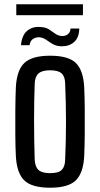

<svg xmlns="http://www.w3.org/2000/svg" viewBox="-20 -868 467 896"><path d="M214 8Q128 8 93 -26.5Q58 -61 54 -140Q52 -179 51.5 -236Q51 -293 51.5 -353Q52 -413 54 -460Q58 -540 93.5 -574Q129 -608 214 -608Q300 -608 334.5 -573.5Q369 -539 373 -460Q375 -416 375.5 -359.5Q376 -303 375.5 -245.5Q375 -188 373 -140Q369 -61 334 -26.5Q299 8 214 8ZM214 -60Q253 -60 268 -75Q283 -90 284 -121Q288 -211 288 -299Q288 -387 284 -480Q283 -512 267 -526Q251 -540 214 -540Q176 -540 159.5 -525Q143 -510 142 -478Q139 -400 139 -306.5Q139 -213 142 -122Q144 -89 160 -74.5Q176 -60 214 -60ZM78 -657Q82 -704 107 -724.5Q132 -745 168 -742Q193 -741 208.5 -731Q224 -721 237.5 -711Q251 -701 268 -700Q286 -699 297.5 -709Q309 -719 309 -735H350Q349 -692 325.5 -671.5Q302 -651 266 -652Q242 -653 226 -662.5Q210 -672 196 -682Q182 -692 165 -694Q148 -695 134.5 -686.5Q121 -678 118 -657ZM56 -797V-848H367V-797Z"/></svg>

Font: Big Shoulders Text Medium
Style: Regular
Weight: 500
Designer: Patric King
Foundry: XO Type Co
Version: Version 1.000; ttfautohint (v1.8.2)